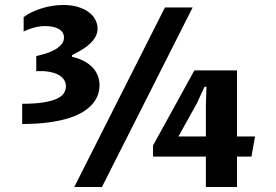

<svg xmlns="http://www.w3.org/2000/svg" viewBox="-20 -745 1100 765"><path d="M637.2 -715.3H747.6L386.2 0H275.9ZM589.8 -165.5 754.4 -464.4H924.3V-201.2H996.1L981.9 -121.1H924.3V0H800.3V-121.1H589.8ZM800.3 -201.2V-327.1L802.7 -399.4H794.9L764.2 -333L690.9 -201.2ZM368.7 -631.3Q368.7 -613.3 360.1 -598.1Q351.6 -583 337.6 -570.1Q323.7 -557.1 305.2 -546.1Q286.6 -535.2 267.1 -525.4V-518.6Q316.9 -507.8 346.7 -478.3Q376.5 -448.7 376.5 -404.8Q376.5 -387.2 370.6 -368.9Q364.7 -350.6 350.8 -333.5Q336.9 -316.4 314 -301.3Q291 -286.1 256.8 -275.1Q222.7 -264.2 176 -257.6Q129.4 -251 68.4 -251V-331.5Q120.6 -331.5 154.3 -337.2Q188 -342.8 207.8 -352.3Q227.5 -361.8 235.1 -374.5Q242.7 -387.2 242.7 -400.9Q242.7 -417 233.6 -429.2Q224.6 -441.4 208.7 -449Q192.9 -456.5 171.4 -459.7Q149.9 -462.9 124.5 -461.4V-521.5Q139.6 -524.9 158.7 -530.5Q177.7 -536.1 194.6 -544.9Q211.4 -553.7 223.1 -566.2Q234.9 -578.6 234.9 -595.7Q234.9 -607.4 228.8 -616.2Q222.7 -625 212.4 -630.4Q202.1 -635.7 189 -638.4Q175.8 -641.1 161.1 -641.1Q137.7 -641.1 114.7 -634.8Q91.8 -628.4 74.2 -619.6V-676.8Q88.4 -687.5 106.4 -696.3Q124.5 -705.1 144.8 -711.4Q165 -717.8 187 -721.4Q209 -725.1 231.4 -725.1Q265.1 -725.1 290.8 -717.3Q316.4 -709.5 333.7 -696.5Q351.1 -683.6 359.9 -666.5Q368.7 -649.4 368.7 -631.3Z"/></svg>

Font: Proza Libre
Style: SemiBold
Weight: 600
Designer: Jasper de Waard
Foundry: Jasper de Waard
Version: Version 1.000; ttfautohint (v1.4.1.8-43bc) -l 8 -r 50 -G 200